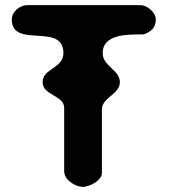

<svg xmlns="http://www.w3.org/2000/svg" viewBox="-20 -727 658 748"><path d="M146 -407C146 -355 230 -356 230 -307V-60C230 -25 274 1 303 1C327 1 377 -23 377 -53V-300C377 -348 447 -359 447 -407C447 -455 380 -469 380 -520C380 -600 493 -592 540 -593C570 -604 587 -620 587 -652C587 -678 554 -707 527 -707H87C56 -707 26 -681 26 -651C26 -535 227 -642 227 -520C227 -460 146 -461 146 -407Z"/></svg>

Font: Asimov Print
Style: Regular
Weight: 500
Designer: Google
Version: Version 2.000980: 2014